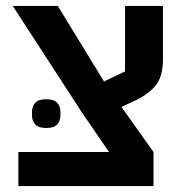

<svg xmlns="http://www.w3.org/2000/svg" viewBox="-20 -628 633 648"><path d="M136 -196Q109 -196 98.5 -208.5Q88 -221 88 -238V-251Q88 -268 98.5 -280.5Q109 -293 136 -293Q163 -293 173.5 -280.5Q184 -268 184 -251V-238Q184 -221 173.5 -208.5Q163 -196 136 -196ZM42 -115H348L258 -246L23 -608H175L331 -353L402 -387V-608H530V-430Q530 -371 506.5 -341Q483 -311 435 -288L390 -267L498 -115V0H42Z"/></svg>

Font: IBM Plex Sans Hebrew SmBld
Style: Regular
Weight: 600
Designer: Mike Abbink, Paul van der Laan, Pieter van Rosmalen, Yanek Iontef
Foundry: Bold Monday
Version: Version 1.3